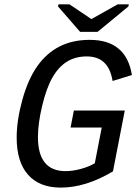

<svg xmlns="http://www.w3.org/2000/svg" viewBox="-20 -852 640 882"><path d="M258.8 9.8Q161.6 9.8 109.1 -49.1Q56.6 -107.9 56.6 -220.2Q56.6 -298.8 82.5 -392.8Q108.4 -486.8 150.9 -547.4Q193.4 -607.9 253.4 -638.4Q313.5 -668.9 392.1 -668.9Q560.1 -668.9 585.9 -507.3L497.1 -480Q479.5 -592.8 378.4 -592.8Q326.2 -592.8 287.4 -568.6Q248.5 -544.4 220.7 -495.6Q192.9 -446.8 173.6 -365.5Q154.3 -284.2 154.3 -222.2Q154.3 -65.9 281.2 -65.9Q314.5 -65.9 351.8 -76.2Q389.2 -86.4 415.5 -102.1L447.3 -266.1H304.2L319.3 -344.2H553.2L499 -64.9Q374.5 9.8 258.8 9.8ZM428.2 -705.6H348.1L246.6 -822.3L248.5 -832H299.3L399.4 -764.6H400.4L520.5 -832H571.8L569.8 -822.3Z"/></svg>

Font: Liberation Mono
Style: Italic
Weight: 400
Italic angle: -12°
Monospace: yes
Designer: Steve Matteson
Foundry: Ascender Corporation
Version: Version 2.1.5